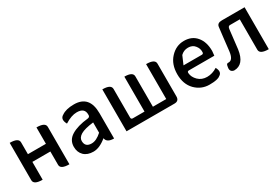

<svg xmlns="http://www.w3.org/2000/svg" viewBox="46 -1366 3161 2181"><g transform="rotate(-30 1627.0 -275.5)"><path d="M202 0Q87 0 87 -60V-550Q202 -550 202 -490V-335H438V-550Q553 -550 553 -490V0Q438 0 438 -59V-234H202V0Z M1036 -63Q944 13 864 13Q785 13 740 -30Q695 -74 695 -146Q695 -234 773 -282Q852 -331 994 -346Q1024 -350 1021 -382Q1022 -470 919 -470Q848 -470 760 -414Q717 -492 775 -524Q831 -564 936 -564Q1139 -564 1139 -331V0Q1045 0 1036 -63ZM892 -78Q954 -78 1024 -142V-277Q906 -263 856 -233Q806 -203 806 -159Q806 -78 892 -78Z M1302 0V-550Q1415 -550 1415 -490V-115Q1415 -92 1438 -92H1591V-550Q1701 -550 1701 -490V-92H1876V-550Q1991 -550 1991 -490V-60Q1991 0 1931 0Z M2539 -118Q2579 -45 2525 -15Q2492 13 2385 13Q2278 13 2201 -64Q2125 -142 2125 -272Q2125 -403 2200 -483Q2275 -564 2379 -564Q2483 -564 2542 -493Q2601 -423 2601 -304L2595 -245H2260Q2238 -245 2241 -219Q2245 -167 2290 -122Q2336 -77 2406 -77Q2476 -77 2539 -118ZM2237 -325H2478Q2501 -325 2499 -352Q2501 -396 2469 -435Q2438 -474 2381 -474Q2324 -474 2284 -434Z M2707 13Q2652 4 2663 -55L2667 -76Q2672 -101 2698 -97Q2755 -97 2768 -203Q2775 -263 2788 -379Q2802 -496 2803 -504Q2809 -550 2869 -550H3168V0Q3052 0 3052 -60V-458H2922Q2899 -458 2894 -423Q2873 -239 2865 -172Q2839 13 2707 13Z"/></g></svg>

Font: Swei Half Moon CJK TC
Style: Medium
Weight: 500
Version: Version 2.125